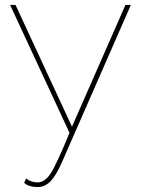

<svg xmlns="http://www.w3.org/2000/svg" viewBox="-20 -539 576 779"><path d="M78 203 86 185Q105 201 133 201Q162 201 186 164Q210 127 262 0L21 -519H43L272 -25L489 -519H511L231 120Q207 174 184.5 197Q162 220 133 220Q98 220 78 203Z"/></svg>

Font: Raleway
Style: Thin
Weight: 100
Designer: Matt McInerney, Pablo Impallari, Rodrigo Fuenzalida
Foundry: Matt McInerney, Pablo Impallari, Rodrigo Fuenzalida
Version: Version 3.000